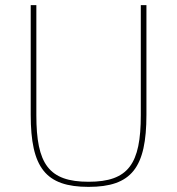

<svg xmlns="http://www.w3.org/2000/svg" viewBox="-20 -718 692 750"><path d="M100 -698V-270C100 -63 158 12 326 12C494 12 552 -63 552 -270V-698H530V-268C530 -78 482 -8 326 -8C170 -8 122 -78 122 -268V-698Z"/></svg>

Font: IBM Plex Thai Looped Thin
Style: Regular
Weight: 100
Designer: Mike Abbink, Paul van der Laan, Pieter van Rosmalen, Ben Mitchell, Mark Frömberg
Foundry: Bold Monday
Version: Version 1.0